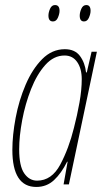

<svg xmlns="http://www.w3.org/2000/svg" viewBox="-20 -731 411 761"><path d="M127 -15Q96 -15 76 -44Q56 -73 56 -139Q56 -191 68 -255Q80 -319 103 -377.5Q126 -436 159.5 -473.5Q193 -511 236 -511Q268 -511 286 -485Q304 -459 304 -417Q304 -375 295 -324.5Q286 -274 273 -224Q253 -143 219 -79Q185 -15 127 -15ZM124 10Q165 10 194 -17Q223 -44 246 -90H248L232 0H253L364 -526H343L324 -444H321Q317 -482 297 -509Q277 -536 237 -536Q186 -536 147 -496.5Q108 -457 81.5 -395Q55 -333 42 -264Q29 -195 29 -137Q29 10 124 10ZM190 -646Q203 -646 209.5 -661Q216 -676 216 -688Q216 -711 198 -711Q185 -711 178.5 -696.5Q172 -682 172 -669Q172 -646 190 -646ZM313 -646Q326 -646 332.5 -661Q339 -676 339 -688Q339 -711 322 -711Q309 -711 302.5 -696.5Q296 -682 296 -669Q296 -646 313 -646Z"/></svg>

Font: Noto Sans Display Condensed Thin
Style: Italic
Weight: 250
Width: 3
Italic angle: -12°
Designer: Monotype Design Team
Foundry: Monotype Imaging Inc.
Version: Version 1.900